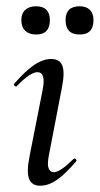

<svg xmlns="http://www.w3.org/2000/svg" viewBox="-20 -583 318 612"><path d="M108 9Q81 9 72.5 -13.5Q64 -36 75 -89L116 -297Q127 -353 99 -353Q88 -353 71 -341.5Q54 -330 34 -309Q31 -305 26.5 -309.5Q22 -314 26 -317Q61 -357 89 -376Q117 -395 143 -395Q171 -395 179 -373Q187 -351 177 -302L136 -89Q130 -59 135 -46.5Q140 -34 151 -34Q162 -34 178.5 -45.5Q195 -57 214 -76Q218 -80 222 -75.5Q226 -71 222 -68Q190 -30 162.5 -10.5Q135 9 108 9ZM95 -473Q73 -473 60.5 -485Q48 -497 48 -519Q48 -540 60.5 -551.5Q73 -563 95 -563Q117 -563 128 -551.5Q139 -540 139 -519Q139 -473 95 -473ZM234 -473Q189 -473 189 -519Q189 -563 234 -563Q255 -563 266.5 -551.5Q278 -540 278 -519Q278 -473 234 -473Z"/></svg>

Font: Cormorant Garamond Light Medium
Style: Italic
Weight: 500
Italic angle: -10°
Version: Version 4.001